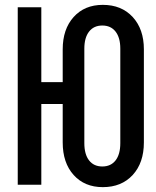

<svg xmlns="http://www.w3.org/2000/svg" viewBox="-20 -760 640 790"><path d="M403 10Q328 10 283 -40Q238 -90 238 -174V-332H150V0H53V-730H150V-422H238V-557Q238 -640 283 -690Q328 -740 403 -740Q480 -740 526 -690Q572 -640 572 -557V-174Q572 -90 526 -40Q480 10 403 10ZM401 -75Q436 -75 455.5 -100Q475 -125 475 -171V-560Q475 -605 455.5 -630Q436 -655 401 -655Q366 -655 346.5 -630Q327 -605 327 -560V-171Q327 -125 346.5 -100Q366 -75 401 -75Z"/></svg>

Font: JetBrains Mono SemiBold
Style: Regular
Weight: 472
Monospace: yes
Designer: Philipp Nurullin, Konstantin Bulenkov
Foundry: JetBrains
Version: Version 2.305; ttfautohint (v1.8.4.7-5d5b)